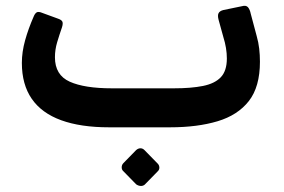

<svg xmlns="http://www.w3.org/2000/svg" viewBox="-20 -427 960 650"><path d="M349 4Q253 4 187 -20Q121 -44 87.5 -92.5Q54 -141 54 -214Q54 -251 65 -290.5Q76 -330 94 -371Q98 -381 104 -385Q110 -389 124 -383L176 -364Q188 -360 191 -354Q194 -348 190 -335Q181 -309 173.5 -284Q166 -259 166 -233Q166 -173 216 -150.5Q266 -128 359 -128H569Q627 -128 667 -136Q707 -144 727.5 -165.5Q748 -187 748 -229Q748 -264 736 -302L720 -360Q716 -375 720 -382.5Q724 -390 736 -393L799 -406Q813 -410 819.5 -402.5Q826 -395 829 -380L849 -305Q855 -284 857.5 -262.5Q860 -241 860 -218Q860 -133 822.5 -85Q785 -37 716.5 -16.5Q648 4 556 4ZM470 198Q464 203 456 202.5Q448 202 441 197L398 153Q392 148 392 139.5Q392 131 398 125L441 81Q448 75 455.5 75Q463 75 469 81L512 125Q519 131 519.5 139.5Q520 148 513 154Z"/></svg>

Font: Rubik Medium
Style: Italic
Weight: 500
Italic angle: -12°
Designer: Hubert and Fischer
Foundry: Hubert and Fischer
Version: Version 2.300;gftools[0.9.30]